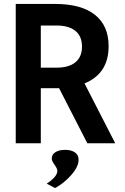

<svg xmlns="http://www.w3.org/2000/svg" viewBox="-20 -721 626 965"><path d="M263.2 -592.8H185.1V-380.9H263.2Q326.2 -380.9 359.1 -408Q392.1 -435.1 392.1 -486.8Q392.1 -538.6 359.1 -565.7Q326.2 -592.8 263.2 -592.8ZM185.1 -277.8V-1H59.1V-701.2H256.8Q388.2 -701.2 457 -646.7Q525.9 -592.3 525.9 -488.8Q525.9 -351.1 404.8 -301.8L559.1 -1H418.9L276.9 -277.8ZM268.1 138.2Q268.1 126 254.2 107.2Q240.2 88.4 240.2 75.2Q240.2 55.7 258.5 43.9Q276.9 32.2 307.1 32.2Q337.9 32.2 356.4 44.9Q375 57.6 375 82Q375 117.2 337.6 159.2Q300.3 201.2 256.8 224.1L214.8 202.1Q268.1 167 268.1 138.2Z"/></svg>

Font: LT Hoop SemBd
Style: Regular
Weight: 600
Designer: Daniel Lyons
Foundry: LyonsType
Version: Version 1.000